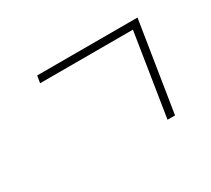

<svg xmlns="http://www.w3.org/2000/svg" viewBox="-61 -501 462 421"><g transform="rotate(-30 169.5 -290.5)"><path d="M60 -386 63 -404H317L281 -177H262L295 -386Z"/></g></svg>

Font: Georama ExtraCondensed Thin
Style: Italic
Weight: 100
Width: 2
Italic angle: -9°
Designer: Jean-Baptiste Levee
Foundry: Production Type
Version: Version 1.001